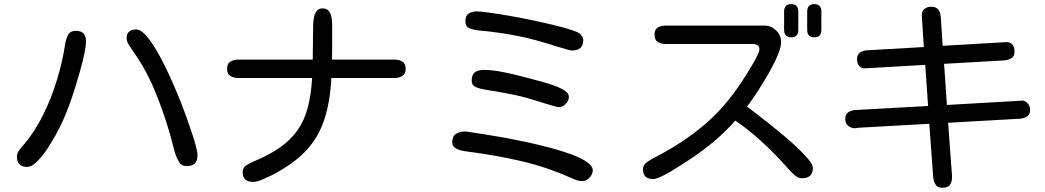

<svg xmlns="http://www.w3.org/2000/svg" viewBox="-20 -847 5040 926"><path d="M880.9 -45.9Q856.4 -45.9 844.7 -64Q833 -82 826.2 -102.5Q818.4 -127.9 812 -154.3Q805.7 -180.7 797.9 -206.1Q767.6 -311.5 725.6 -412.1Q683.6 -512.7 620.1 -602.5Q612.3 -613.3 601.6 -630.4Q590.8 -647.5 590.8 -662.1Q590.8 -684.6 603 -694.8Q615.2 -705.1 636.7 -705.1Q656.2 -705.1 679.7 -680.7Q703.1 -656.2 727.5 -616.2Q752 -576.2 774.9 -529.3Q797.9 -482.4 817.9 -436.5Q837.9 -390.6 852.1 -354Q866.2 -317.4 873 -298.8Q877.9 -285.2 887.7 -257.8Q897.5 -230.5 907.7 -199.2Q918 -168 925.3 -140.1Q932.6 -112.3 932.6 -98.6Q932.6 -45.9 880.9 -45.9ZM110.4 -42Q61.5 -42 61.5 -91.8Q61.5 -107.4 72.8 -122.6Q84 -137.7 93.8 -148.4Q147.5 -210.9 188 -293Q228.5 -375 255.4 -463.9Q282.2 -552.7 293.9 -632.8Q297.9 -657.2 307.6 -677.7Q317.4 -698.2 346.7 -698.2Q394.5 -698.2 394.5 -649.4Q394.5 -623 385.7 -583Q377 -543 365.7 -503.4Q354.5 -463.9 346.7 -438.5Q325.2 -366.2 296.4 -295.4Q267.6 -224.6 227.5 -160.2Q220.7 -148.4 207.5 -128.4Q194.3 -108.4 178.2 -88.9Q162.1 -69.3 144.5 -55.7Q127 -42 110.4 -42Z M1200.2 30.3Q1150.4 30.3 1150.4 -17.6Q1150.4 -39.1 1168 -49.8Q1185.5 -60.5 1201.2 -67.4Q1277.3 -98.6 1329.6 -135.3Q1381.8 -171.9 1414.6 -218.3Q1447.3 -264.6 1463.9 -326.7Q1480.5 -388.7 1485.4 -470.7H1129.9Q1107.4 -470.7 1091.3 -480.5Q1075.2 -490.2 1075.2 -514.6Q1075.2 -540 1091.3 -549.8Q1107.4 -559.6 1129.9 -559.6H1488.3L1490.2 -722.7Q1490.2 -738.3 1493.2 -757.8Q1496.1 -777.3 1505.9 -792Q1515.6 -806.6 1536.1 -806.6Q1556.6 -806.6 1566.4 -793Q1576.2 -779.3 1579.1 -760.7Q1582 -742.2 1582 -726.6V-617.2Q1582 -602.5 1581.5 -588.4Q1581.1 -574.2 1581.1 -559.6H1881.8Q1904.3 -559.6 1920.4 -549.8Q1936.5 -540 1936.5 -514.6Q1936.5 -490.2 1920.4 -480.5Q1904.3 -470.7 1881.8 -470.7H1578.1Q1572.3 -356.4 1544.4 -271Q1516.6 -185.5 1456.1 -120.6Q1395.5 -55.7 1291 -2Q1274.4 5.9 1247.1 18.1Q1219.7 30.3 1200.2 30.3Z M2739.3 -603.5Q2732.4 -603.5 2712.9 -608.9Q2693.4 -614.3 2669.4 -621.6Q2645.5 -628.9 2625.5 -635.3Q2605.5 -641.6 2597.7 -643.6Q2522.5 -666 2444.3 -679.7Q2366.2 -693.4 2288.1 -700.2Q2267.6 -702.1 2246.1 -710Q2224.6 -717.8 2224.6 -744.1Q2224.6 -770.5 2239.7 -781.2Q2254.9 -792 2279.3 -792Q2297.9 -792 2339.4 -786.1Q2380.9 -780.3 2435.1 -771Q2489.3 -761.7 2546.9 -749.5Q2604.5 -737.3 2655.3 -725.1Q2706.1 -712.9 2740.2 -701.2Q2774.4 -689.5 2781.2 -680.7Q2786.1 -674.8 2789.6 -668.5Q2793 -662.1 2793 -654.3Q2793 -603.5 2739.3 -603.5ZM2673.8 -330.1Q2669.9 -330.1 2653.3 -335Q2636.7 -339.8 2616.2 -345.7Q2595.7 -351.6 2578.6 -357.4Q2561.5 -363.3 2556.6 -364.3Q2497.1 -382.8 2436 -394.5Q2375 -406.2 2312.5 -416Q2293.9 -418.9 2274.4 -427.2Q2254.9 -435.5 2254.9 -459Q2254.9 -487.3 2271 -498.5Q2287.1 -509.8 2312.5 -509.8Q2354.5 -509.8 2405.8 -499.5Q2457 -489.3 2508.3 -475.6Q2559.6 -461.9 2599.6 -451.2Q2610.4 -448.2 2630.4 -441.9Q2650.4 -435.5 2671.9 -426.8Q2693.4 -418 2708.5 -406.2Q2723.6 -394.5 2723.6 -379.9Q2723.6 -361.3 2708.5 -345.7Q2693.4 -330.1 2673.8 -330.1ZM2789.1 26.4Q2772.5 26.4 2756.8 20.5Q2741.2 14.6 2726.6 7.8Q2611.3 -43 2490.7 -70.8Q2370.1 -98.6 2245.1 -114.3Q2232.4 -116.2 2212.4 -119.6Q2192.4 -123 2176.8 -132.8Q2161.1 -142.6 2161.1 -160.2Q2161.1 -189.5 2178.7 -201.2Q2196.3 -212.9 2223.6 -212.9Q2230.5 -212.9 2238.3 -211.4Q2246.1 -210 2252.9 -209Q2270.5 -206.1 2310.1 -200.2Q2349.6 -194.3 2403.8 -184.6Q2458 -174.8 2517.1 -162.1Q2576.2 -149.4 2633.3 -134.3Q2690.4 -119.1 2736.8 -102.1Q2783.2 -85 2811 -65.4Q2838.9 -45.9 2838.9 -25.4Q2838.9 -6.8 2823.2 9.8Q2807.6 26.4 2789.1 26.4Z M3795.9 -667Q3761.7 -667 3761.7 -703.1V-791Q3761.7 -827.1 3795.9 -827.1Q3830.1 -827.1 3830.1 -791V-703.1Q3830.1 -667 3795.9 -667ZM3907.2 -667Q3873 -667 3873 -703.1V-791Q3873 -827.1 3907.2 -827.1Q3941.4 -827.1 3941.4 -791V-703.1Q3941.4 -667 3907.2 -667ZM3129.9 16.6Q3081.1 16.6 3081.1 -31.2Q3081.1 -50.8 3099.1 -64Q3117.2 -77.1 3132.8 -85Q3268.6 -154.3 3373 -241.7Q3477.5 -329.1 3560.5 -458Q3566.4 -466.8 3579.6 -487.3Q3592.8 -507.8 3607.4 -532.7Q3622.1 -557.6 3632.3 -578.6Q3642.6 -599.6 3642.6 -609.4Q3642.6 -623 3633.3 -628.9Q3624 -634.8 3611.3 -634.8H3191.4Q3168.9 -634.8 3152.8 -644.5Q3136.7 -654.3 3136.7 -679.7Q3136.7 -705.1 3152.8 -714.4Q3168.9 -723.6 3191.4 -723.6H3667Q3699.2 -723.6 3723.1 -700.2Q3747.1 -676.8 3747.1 -644.5Q3747.1 -623 3734.9 -590.8Q3722.7 -558.6 3702.6 -521.5Q3682.6 -484.4 3660.2 -447.8Q3637.7 -411.1 3617.2 -380.9Q3596.7 -350.6 3583 -333Q3596.7 -322.3 3625 -300.8Q3653.3 -279.3 3689 -251Q3724.6 -222.7 3761.7 -191.4Q3798.8 -160.2 3830.1 -130.4Q3861.3 -100.6 3880.9 -76.2Q3900.4 -51.8 3900.4 -37.1Q3900.4 12.7 3847.7 12.7Q3829.1 12.7 3812.5 -2.4Q3795.9 -17.6 3784.2 -30.3Q3725.6 -96.7 3662.6 -155.8Q3599.6 -214.8 3526.4 -265.6Q3476.6 -209 3418.9 -161.1Q3361.3 -113.3 3297.9 -72.3Q3287.1 -65.4 3264.6 -50.8Q3242.2 -36.1 3215.8 -20.5Q3189.5 -4.9 3166 5.9Q3142.6 16.6 3129.9 16.6Z M4525.4 58.6Q4501 58.6 4491.7 42.5Q4482.4 26.4 4480.5 4.9L4461.9 -250L4113.3 -230.5L4111.3 -229.5H4109.4L4106.4 -228.5Q4085 -228.5 4070.8 -240.2Q4056.6 -252 4056.6 -273.4Q4056.6 -295.9 4071.3 -305.7Q4085.9 -315.4 4106.4 -316.4L4456.1 -335.9L4442.4 -534.2L4156.2 -517.6Q4134.8 -516.6 4124 -528.8Q4113.3 -541 4113.3 -561.5Q4113.3 -584 4127.9 -593.8Q4142.6 -603.5 4163.1 -604.5L4435.5 -620.1L4425.8 -769.5Q4424.8 -792 4437.5 -803.2Q4450.2 -814.5 4471.7 -814.5Q4496.1 -814.5 4506.3 -799.3Q4516.6 -784.2 4517.6 -761.7L4526.4 -626L4828.1 -643.6Q4850.6 -645.5 4861.8 -633.3Q4873 -621.1 4873 -599.6Q4873 -576.2 4858.9 -566.9Q4844.7 -557.6 4823.2 -555.7L4533.2 -539.1L4546.9 -340.8L4905.3 -361.3L4907.2 -362.3Q4923.8 -362.3 4936 -348.6Q4948.2 -335 4948.2 -318.4Q4948.2 -294.9 4934.1 -285.6Q4919.9 -276.4 4898.4 -274.4L4552.7 -254.9L4571.3 -1Q4573.2 24.4 4563.5 41.5Q4553.7 58.6 4525.4 58.6Z"/></svg>

Font: Kosugi Maru
Style: Regular
Weight: 400
Designer: MOTOYA
Version: Version 4.002